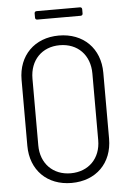

<svg xmlns="http://www.w3.org/2000/svg" viewBox="-57 -878 640 929"><g transform="rotate(-5 262.5 -413.5)"><path d="M156 -794H367C373 -794 377 -798 377 -804V-825C377 -831 373 -835 367 -835H156C150 -835 146 -831 146 -825V-804C146 -798 150 -794 156 -794ZM253 8C372 8 452 -71 452 -190V-510C452 -628 372 -708 253 -708C135 -708 55 -628 55 -510V-190C55 -71 135 8 253 8ZM253 -39C167 -39 108 -99 108 -187V-511C108 -601 167 -661 253 -661C340 -661 399 -601 399 -511V-187C399 -99 340 -39 253 -39Z"/></g></svg>

Font: Barlow Semi Condensed Light
Style: Regular
Weight: 300
Width: 4
Designer: Jeremy Tribby
Foundry: Tribby Type
Version: Version 1.422;hotconv 1.0.109;makeotfexe 2.5.65596